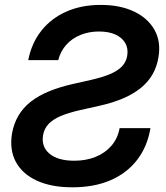

<svg xmlns="http://www.w3.org/2000/svg" viewBox="-20 -759 683 790"><path d="M277.8 11.7Q191.4 11.7 131.8 -15.6Q72.3 -43 45.4 -92.5Q18.6 -142.1 29.3 -209Q36.6 -250.5 55.9 -283.2Q75.2 -315.9 106.9 -340.8Q138.7 -365.7 182.4 -383.5Q226.1 -401.4 280.8 -413.6L356.4 -430.7Q401.4 -440.9 432.6 -454.1Q463.9 -467.3 481.4 -485.4Q499 -503.4 503.4 -529.3Q508.3 -559.1 495.6 -581.5Q482.9 -604 455.3 -616.7Q427.7 -629.4 387.2 -629.4Q345.7 -629.4 311 -615.2Q276.4 -601.1 252.7 -574.7Q229 -548.3 219.7 -511.7H96.2Q109.9 -581.5 149.9 -632.3Q189.9 -683.1 252.2 -710.9Q314.5 -738.8 394.5 -738.8Q474.1 -738.8 531.2 -711.7Q588.4 -684.6 615.7 -636Q643.1 -587.4 631.8 -522.5Q619.1 -445.3 559.3 -397Q499.5 -348.6 391.1 -324.2L308.6 -305.7Q260.7 -294.9 228.5 -281Q196.3 -267.1 179 -248Q161.6 -229 157.2 -202.6Q149.4 -155.3 183.8 -126.5Q218.3 -97.7 285.6 -97.7Q334 -97.7 373.3 -113.5Q412.6 -129.4 438.5 -159.4Q464.4 -189.5 472.2 -231.9H599.1Q586.4 -155.8 544.2 -101.1Q502 -46.4 434.6 -17.3Q367.2 11.7 277.8 11.7Z"/></svg>

Font: Inter 28pt SemiBold
Style: Italic
Weight: 600
Italic angle: -9.3988°
Designer: Rasmus Andersson
Foundry: rsms
Version: Version 4.001;git-66647c0bb